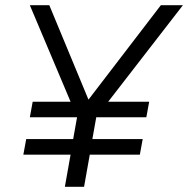

<svg xmlns="http://www.w3.org/2000/svg" viewBox="-20 -720 725 740"><path d="M397 -328H555L544 -268H351L336 -184H530L519 -124H326L304 0H230L252 -124H70L81 -184H262L277 -268H95L106 -328H252L95 -700H170L321 -336L600 -700H685Z"/></svg>

Font: Bai Jamjuree
Style: Italic
Weight: 400
Italic angle: -10°
Version: Version 1.000; ttfautohint (v1.6)